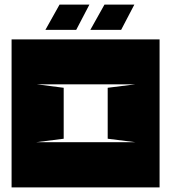

<svg xmlns="http://www.w3.org/2000/svg" viewBox="-20 -809 739 829"><path d="M255 -430V-210L136 -195H565L445 -210V-430L565 -445H138ZM30 0V-639H669V0ZM237 -789H366L309 -680H176ZM431 -789H560L503 -680H370Z"/></svg>

Font: Banana Brick
Style: Regular
Weight: 400
Designer: artmaker
Foundry: artmaker
Version: Version 4.000 2011 initial release